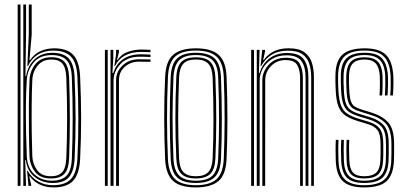

<svg xmlns="http://www.w3.org/2000/svg" viewBox="-20 -820 1797 847"><path d="M58 0V-800H70.5V0ZM82.8 0V-800H95V-673.5L92.2 -484H95.2Q102.2 -529.5 132.8 -558.4Q163.2 -587.2 211.5 -587Q261.2 -586.8 284 -561.4Q306.8 -536 309 -479.2Q313.2 -384.8 313.4 -298.6Q313.5 -212.5 309.2 -121Q306.5 -64.8 284.6 -38.8Q262.8 -12.8 212.2 -12.8Q166.8 -12.8 133.4 -39.1Q100 -65.5 94 -113.5H91L95 0ZM216 6.8Q182.2 6.8 155 -6.2Q127.8 -19.2 112 -41.8H109.2L117.5 -5.2L117.8 0H105.5L99.5 -66.5H102.5Q118.2 -37 147.5 -20Q176.8 -3 213.5 -3Q267.2 -3 292.8 -30Q318.2 -57 321.5 -120.8Q325.8 -207.5 325.6 -296.8Q325.5 -386 321.5 -479.5Q318.5 -544.2 292.8 -570.5Q267 -596.8 215 -596.8Q174.5 -596.8 145.9 -578.4Q117.2 -560 103.8 -528.8H100.8L107 -668.2V-800H119.8V-666.8L110 -555.2H113Q130.8 -582 158.4 -594.4Q186 -606.8 218.8 -606.8Q276 -606.8 303.2 -577.8Q330.5 -548.8 333.5 -480.5Q337.8 -384 337.9 -297.8Q338 -211.5 333.5 -119.5Q330.2 -51.8 302.5 -22.5Q274.8 6.8 216 6.8ZM208.5 -22.8Q251.2 -22.8 273 -44.2Q294.8 -65.8 297 -121.2Q300.5 -209 300.6 -294.8Q300.8 -380.5 296.8 -479.5Q294.8 -532 273.9 -554.5Q253 -577 207.8 -577Q155.5 -577 128.2 -543.8Q101 -510.5 98.2 -468Q94.8 -416.2 94.2 -356.1Q93.8 -296 95 -237.2Q96.2 -178.5 98.2 -130.2Q100.5 -79.8 131.8 -51.2Q163 -22.8 208.5 -22.8ZM205 -32.8Q156 -32.8 133.8 -62.9Q111.5 -93 110.2 -130.8Q108.2 -180.5 107.6 -240.6Q107 -300.8 107.5 -360.1Q108 -419.5 110.2 -467Q112 -507 136.4 -537.2Q160.8 -567.5 206.8 -567.5Q246.5 -567.5 264.6 -546.9Q282.8 -526.2 284.8 -478.8Q288.2 -386 288.2 -299.4Q288.2 -212.8 284.8 -121.2Q282.8 -72.2 263.5 -52.5Q244.2 -32.8 205 -32.8ZM204.8 -42.5Q238 -42.5 254.2 -60.1Q270.5 -77.8 272.5 -121.5Q275.8 -204.5 276 -291.6Q276.2 -378.8 272.5 -478.5Q270.8 -521.2 255.1 -539.4Q239.5 -557.5 206.5 -557.5Q168.2 -557.5 146.2 -530.8Q124.2 -504 122.5 -466.5Q120.2 -416 119.8 -355.1Q119.2 -294.2 120 -235.1Q120.8 -176 122.5 -131.2Q124 -97 143.4 -69.8Q162.8 -42.5 204.8 -42.5Z M484.5 -528.8 492 -580V-600H504.5V-589L496 -555.5H498.5Q515.5 -581.2 544.4 -591.4Q573.2 -601.5 605.2 -601.5Q623.8 -601.5 643.8 -600.2V-589.8Q625 -591 604 -591Q518.2 -591 487.2 -528.8ZM467.5 0V-600H479.8V-562.8L476 -498H480Q491.8 -537.5 523.1 -559Q554.5 -580.5 599.8 -580.5Q611.8 -580.5 623.9 -580Q636 -579.5 643.8 -579V-568.5Q622.2 -569.8 596 -569.8Q541.5 -569.8 511.2 -537.2Q481 -504.8 481 -465V0ZM442.8 0V-600H455.2V0ZM492 0V-465.5Q492 -503.5 520.4 -531Q548.8 -558.5 593 -558.5Q621.8 -558.5 643.8 -557.8V-547.2Q621.8 -548 592.8 -548Q556.2 -548 530.5 -525.2Q504.8 -502.5 504.8 -466V0Z M844 6.8Q774.5 6.8 743 -22.4Q711.5 -51.5 708.5 -118.8Q704.8 -205.8 704.4 -293.9Q704 -382 708.5 -480.8Q711.5 -550.5 744.4 -578.6Q777.2 -606.8 844 -606.8Q912 -606.8 944.4 -578.1Q976.8 -549.5 979.5 -480.2Q987 -292 979.5 -118.8Q976.5 -48.8 943.4 -21Q910.2 6.8 844 6.8ZM844 -3Q905.5 -3 934.9 -29.2Q964.2 -55.5 967.2 -119.2Q970.5 -199.8 970.9 -289.8Q971.2 -379.8 967.2 -480Q964.5 -544.2 934.9 -570.6Q905.2 -597 844 -597Q782 -597 752.8 -570.4Q723.5 -543.8 720.8 -480Q716.5 -380.2 716.8 -293.2Q717 -206.2 720.8 -119.2Q723.5 -56.2 752.6 -29.6Q781.8 -3 844 -3ZM844 -12.8Q787 -12.8 761.2 -37.6Q735.5 -62.5 733 -119.8Q729.2 -208.8 729 -294.4Q728.8 -380 733 -479.5Q735.5 -538.2 762 -562.8Q788.5 -587.2 844 -587.2Q898.5 -587.2 925.4 -563.4Q952.2 -539.5 954.8 -479.5Q958.5 -386 958.6 -297.4Q958.8 -208.8 954.8 -120Q952.2 -61 925.5 -36.9Q898.8 -12.8 844 -12.8ZM844 -22.8Q894.5 -22.8 917.4 -45.5Q940.2 -68.2 942.5 -120.8Q946.2 -208 946.4 -293.2Q946.5 -378.5 942.5 -479Q940.5 -533.8 916.4 -555.5Q892.2 -577.2 844 -577.2Q793.5 -577.2 770.6 -554.4Q747.8 -531.5 745.2 -478.8Q741.2 -383.5 741.2 -298.8Q741.2 -214 745.2 -120Q747.8 -67 771.1 -44.9Q794.5 -22.8 844 -22.8ZM844 -32.8Q800 -32.8 779.9 -53.1Q759.8 -73.5 757.8 -120Q753.8 -211.5 753.6 -295.6Q753.5 -379.8 757.8 -478.5Q759.8 -527 780.4 -547.1Q801 -567.2 844 -567.2Q888 -567.2 908.1 -546.8Q928.2 -526.2 930.2 -478.2Q934.2 -376 934 -290.6Q933.8 -205.2 930.2 -121Q928.2 -73.2 907.9 -53Q887.5 -32.8 844 -32.8ZM844 -42.5Q881.5 -42.5 898.8 -60.8Q916 -79 918 -121.2Q921.8 -210 921.8 -292.8Q921.8 -375.5 918 -477.8Q916.2 -520.2 899.1 -538.9Q882 -557.5 844 -557.5Q806.2 -557.5 789 -539.1Q771.8 -520.8 770 -478.5Q766 -380 766 -296.5Q766 -213 770 -120.2Q771.8 -79.2 789 -60.9Q806.2 -42.5 844 -42.5Z M1352.8 0V-479.5Q1352.8 -510.2 1344.9 -537Q1337 -563.8 1314.9 -580.1Q1292.8 -596.5 1249.5 -596.5Q1207.5 -596.5 1177.9 -578Q1148.2 -559.5 1132.5 -528.8H1129.5L1136.8 -600H1149V-592.5L1141 -555.5H1143.8Q1163.2 -582.5 1190.6 -594.8Q1218 -607 1252.2 -607Q1299.5 -607 1323.6 -589Q1347.8 -571 1356.2 -542.1Q1364.8 -513.2 1364.8 -480.5V0ZM1088 0V-600H1100.5V0ZM1112.8 0V-600H1125L1122.2 -498H1125.2Q1137.5 -538.5 1168.8 -562.4Q1200 -586.2 1246.2 -586.2Q1301 -586 1320.8 -557.5Q1340.5 -529 1340.5 -479V0H1328V-478.2Q1328 -525 1309.9 -550.5Q1291.8 -576 1243.8 -576Q1206.8 -576 1180.2 -559.8Q1153.8 -543.5 1139.6 -518.1Q1125.5 -492.8 1125.5 -465V0ZM1137.2 0V-465.5Q1137.2 -503.2 1165.2 -534.2Q1193.2 -565.2 1241.2 -565.2Q1287.5 -565.2 1301.8 -539.4Q1316 -513.5 1316 -477V0H1303.8V-476.8Q1303.8 -510.5 1291.4 -532.8Q1279 -555 1240 -555Q1201 -555 1175.5 -528.5Q1150 -502 1150 -466L1149.8 0Z M1586.2 -32.8Q1547.2 -32.8 1528.8 -51Q1510.2 -69.2 1509 -113.5Q1508.2 -137.8 1508 -157.9Q1507.8 -178 1509 -203H1520.8Q1519.5 -177.5 1519.9 -157.6Q1520.2 -137.8 1521 -113.8Q1522 -75.8 1537.1 -59.1Q1552.2 -42.5 1586.2 -42.5Q1622.5 -42.5 1639.4 -58.2Q1656.2 -74 1658 -111.8Q1659.2 -136.8 1659 -149.2Q1658.8 -161.8 1658.8 -184.8Q1658.8 -228.5 1645.4 -246Q1632 -263.5 1603.8 -272.2L1560.2 -285.5Q1525.8 -295.8 1504.5 -310Q1483.2 -324.2 1472.9 -350.9Q1462.5 -377.5 1460.8 -425.8Q1459.8 -447.8 1459.6 -460.5Q1459.5 -473.2 1459.8 -488.8Q1460.8 -553.5 1492.1 -580.1Q1523.5 -606.8 1588.5 -606.8Q1652.5 -606.8 1681.6 -579Q1710.8 -551.2 1715 -487.5Q1715.8 -476 1715.5 -448.4Q1715.2 -420.8 1713.2 -399H1701.5Q1703.5 -422 1703.6 -448.9Q1703.8 -475.8 1703 -487.2Q1699.5 -545 1673.2 -571Q1647 -597 1588.5 -597Q1526.8 -597 1499.8 -571Q1472.8 -545 1471.5 -487.5Q1471.2 -473.5 1471.5 -460Q1471.8 -446.5 1472.5 -426Q1474.8 -378.8 1484.6 -354Q1494.5 -329.2 1513.9 -317.1Q1533.2 -305 1563.8 -295.8L1607 -282.5Q1639.8 -272.5 1655.2 -252.5Q1670.8 -232.5 1670.8 -184.8Q1670.8 -167.8 1670.9 -157.8Q1671 -147.8 1670.9 -137.9Q1670.8 -128 1670 -111Q1668 -70.5 1649.4 -51.6Q1630.8 -32.8 1586.2 -32.8ZM1586.2 -12.8Q1534.5 -12.8 1510.8 -35.6Q1487 -58.5 1485.2 -112.8Q1484.5 -135.5 1484.2 -157.5Q1484 -179.5 1485.2 -203H1497Q1496 -179.8 1496.1 -158.2Q1496.2 -136.8 1497 -113Q1498.5 -63.8 1519.9 -43.2Q1541.2 -22.8 1586.2 -22.8Q1634.5 -22.8 1657.2 -42.9Q1680 -63 1682 -111.2Q1683 -132.2 1682.9 -148Q1682.8 -163.8 1682.8 -184.8Q1682.8 -238.8 1664 -260.2Q1645.2 -281.8 1610 -292.5L1567.2 -305.5Q1540.2 -313.8 1522.6 -324.4Q1505 -335 1495.6 -358Q1486.2 -381 1484.5 -426.2Q1483.8 -444.2 1483.5 -458.6Q1483.2 -473 1483.5 -487.2Q1484.5 -541.2 1509.8 -564.2Q1535 -587.2 1588.5 -587.2Q1642.2 -587.2 1665.1 -562.6Q1688 -538 1691.2 -486.8Q1692 -473 1691.6 -446.4Q1691.2 -419.8 1689.5 -399H1677.8Q1679.5 -419.5 1679.8 -447.9Q1680 -476.2 1679.5 -485.8Q1676.5 -535.2 1654.9 -556.2Q1633.2 -577.2 1588.5 -577.2Q1539.5 -577.2 1518.4 -555.8Q1497.2 -534.2 1495.8 -487.8Q1495 -468.2 1495.5 -456.8Q1496 -445.2 1496.8 -426.2Q1498.2 -384.5 1506.1 -363.5Q1514 -342.5 1529.6 -332.9Q1545.2 -323.2 1570.5 -315.8L1613 -302.8Q1653.5 -290.2 1674.1 -266.1Q1694.8 -242 1694.8 -184.8Q1694.8 -165.2 1694.9 -149.5Q1695 -133.8 1694 -111Q1691.8 -59 1667.2 -35.9Q1642.8 -12.8 1586.2 -12.8ZM1586.2 6.8Q1521.5 6.8 1492.5 -20.8Q1463.5 -48.2 1461.2 -111.8Q1460.5 -134.8 1460.4 -156.9Q1460.2 -179 1461.5 -203H1473.5Q1472 -179.2 1472.2 -157Q1472.5 -134.8 1473.2 -112.2Q1475.2 -53 1501.9 -28Q1528.5 -3 1586.2 -3Q1648.8 -3 1676.1 -28.2Q1703.5 -53.5 1706 -110.5Q1707 -135.2 1706.9 -147.2Q1706.8 -159.2 1706.8 -184.8Q1706.8 -244.8 1684.4 -271.9Q1662 -299 1616.2 -313L1574 -326Q1551.2 -332.8 1537.5 -341.4Q1523.8 -350 1516.9 -369Q1510 -388 1508.5 -426.5Q1507.8 -447 1507.4 -458.1Q1507 -469.2 1507.5 -486.5Q1509.2 -527.2 1527 -547.2Q1544.8 -567.2 1588.5 -567.2Q1627.2 -567.2 1646.1 -548.5Q1665 -529.8 1667.5 -485.5Q1668 -476 1667.9 -449.2Q1667.8 -422.5 1666 -399H1654.2Q1655.8 -422.8 1656 -448.9Q1656.2 -475 1655.5 -485.2Q1653.2 -522.8 1637.6 -540.1Q1622 -557.5 1588.5 -557.5Q1553.8 -557.5 1537.2 -541Q1520.8 -524.5 1519.5 -486.5Q1519 -468.5 1519.4 -456.8Q1519.8 -445 1520.5 -426.8Q1522 -391.8 1527.5 -374.6Q1533 -357.5 1544.9 -350Q1556.8 -342.5 1577.2 -336.2L1619.2 -323.2Q1666 -308.8 1692.2 -280.4Q1718.5 -252 1718.5 -184.8Q1718.5 -159.2 1718.6 -147.1Q1718.8 -135 1717.8 -110.2Q1715.2 -49.8 1686.1 -21.5Q1657 6.8 1586.2 6.8Z"/></svg>

Font: Big Shoulders Inline Text Light
Style: Regular
Weight: 300
Designer: Patric King
Foundry: XO Type Co
Version: Version 1.000